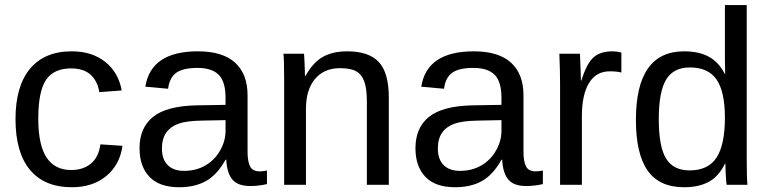

<svg xmlns="http://www.w3.org/2000/svg" viewBox="-20 -745 3098 774"><path d="M134.3 -266.6Q134.3 -161.1 167.5 -110.4Q200.7 -59.6 267.6 -59.6Q314.5 -59.6 345.9 -85Q377.4 -110.4 384.8 -163.1L473.6 -157.2Q463.4 -81.1 408.7 -35.6Q354 9.8 270 9.8Q159.2 9.8 100.8 -60.3Q42.5 -130.4 42.5 -264.6Q42.5 -397.9 101.1 -468Q159.7 -538.1 269 -538.1Q350.1 -538.1 403.6 -496.1Q457 -454.1 470.7 -380.4L380.4 -373.5Q373.5 -417.5 345.7 -443.4Q317.9 -469.2 266.6 -469.2Q196.8 -469.2 165.5 -422.9Q134.3 -376.5 134.3 -266.6Z M702.1 9.8Q622.6 9.8 582.5 -32.2Q542.5 -74.2 542.5 -147.5Q542.5 -229.5 596.4 -273.4Q650.4 -317.4 770.5 -320.3L889.2 -322.3V-351.1Q889.2 -415.5 861.8 -443.4Q834.5 -471.2 775.9 -471.2Q716.8 -471.2 689.9 -451.2Q663.1 -431.2 657.7 -387.2L565.9 -395.5Q588.4 -538.1 777.8 -538.1Q877.4 -538.1 927.7 -492.4Q978 -446.8 978 -360.4V-132.8Q978 -93.8 988.3 -74Q998.5 -54.2 1027.3 -54.2Q1040 -54.2 1056.2 -57.6V-2.9Q1022.9 4.9 988.3 4.9Q939.5 4.9 917.2 -20.8Q895 -46.4 892.1 -101.1H889.2Q855.5 -40.5 810.8 -15.4Q766.1 9.8 702.1 9.8ZM722.2 -56.2Q770.5 -56.2 808.1 -78.1Q845.7 -100.1 867.4 -138.4Q889.2 -176.8 889.2 -217.3V-260.7L793 -258.8Q731 -257.8 699 -246.1Q667 -234.4 649.9 -210Q632.8 -185.5 632.8 -146Q632.8 -103 656 -79.6Q679.2 -56.2 722.2 -56.2Z M1459 0V-335Q1459 -387.2 1448.7 -416Q1438.5 -444.8 1416 -457.5Q1393.6 -470.2 1350.1 -470.2Q1286.6 -470.2 1250 -426.8Q1213.4 -383.3 1213.4 -306.2V0H1125.5V-415.5Q1125.5 -507.8 1122.6 -528.3H1205.6Q1206.1 -525.9 1206.5 -515.1Q1207 -504.4 1207.8 -490.5Q1208.5 -476.6 1209.5 -438H1210.9Q1241.2 -492.7 1281 -515.4Q1320.8 -538.1 1379.9 -538.1Q1466.8 -538.1 1507.1 -494.9Q1547.4 -451.7 1547.4 -352.1V0Z M1814.5 9.8Q1734.9 9.8 1694.8 -32.2Q1654.8 -74.2 1654.8 -147.5Q1654.8 -229.5 1708.7 -273.4Q1762.7 -317.4 1882.8 -320.3L2001.5 -322.3V-351.1Q2001.5 -415.5 1974.1 -443.4Q1946.8 -471.2 1888.2 -471.2Q1829.1 -471.2 1802.2 -451.2Q1775.4 -431.2 1770 -387.2L1678.2 -395.5Q1700.7 -538.1 1890.1 -538.1Q1989.7 -538.1 2040 -492.4Q2090.3 -446.8 2090.3 -360.4V-132.8Q2090.3 -93.8 2100.6 -74Q2110.8 -54.2 2139.6 -54.2Q2152.3 -54.2 2168.5 -57.6V-2.9Q2135.3 4.9 2100.6 4.9Q2051.8 4.9 2029.5 -20.8Q2007.3 -46.4 2004.4 -101.1H2001.5Q1967.8 -40.5 1923.1 -15.4Q1878.4 9.8 1814.5 9.8ZM1834.5 -56.2Q1882.8 -56.2 1920.4 -78.1Q1958 -100.1 1979.7 -138.4Q2001.5 -176.8 2001.5 -217.3V-260.7L1905.3 -258.8Q1843.3 -257.8 1811.3 -246.1Q1779.3 -234.4 1762.2 -210Q1745.1 -185.5 1745.1 -146Q1745.1 -103 1768.3 -79.6Q1791.5 -56.2 1834.5 -56.2Z M2237.8 0V-405.3Q2237.8 -460.9 2234.9 -528.3H2317.9Q2321.8 -438.5 2321.8 -420.4H2323.7Q2344.7 -488.3 2372.1 -513.2Q2399.4 -538.1 2449.2 -538.1Q2466.8 -538.1 2484.9 -533.2V-452.6Q2467.3 -457.5 2438 -457.5Q2383.3 -457.5 2354.5 -410.4Q2325.7 -363.3 2325.7 -275.4V0Z M2902.3 -85Q2877.9 -34.2 2837.6 -12.2Q2797.4 9.8 2737.8 9.8Q2637.7 9.8 2590.6 -57.6Q2543.5 -125 2543.5 -261.7Q2543.5 -538.1 2737.8 -538.1Q2797.9 -538.1 2837.9 -516.1Q2877.9 -494.1 2902.3 -446.3H2903.3L2902.3 -505.4V-724.6H2990.2V-108.9Q2990.2 -26.4 2993.2 0H2909.2Q2907.7 -7.8 2906 -36.1Q2904.3 -64.5 2904.3 -85ZM2635.7 -264.6Q2635.7 -153.8 2665 -106Q2694.3 -58.1 2760.3 -58.1Q2835 -58.1 2868.7 -109.9Q2902.3 -161.6 2902.3 -270.5Q2902.3 -375.5 2868.7 -424.3Q2835 -473.1 2761.2 -473.1Q2694.8 -473.1 2665.3 -424.1Q2635.7 -375 2635.7 -264.6Z"/></svg>

Font: Arial
Style: Regular
Weight: 400
Designer: Steve Matteson
Foundry: Ascender Corporation
Version: Version 2.00.3